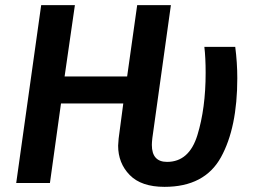

<svg xmlns="http://www.w3.org/2000/svg" viewBox="-20 -711 986 746"><path d="M439 -145Q439 -153 441 -173L459 -309H217L174 0H43L140 -691H271L231 -414H474L513 -691H644L572 -175Q570 -157 570 -148Q570 -82 629 -82Q715 -82 747 -186Q779 -290 779 -428Q779 -487 774 -529H894Q902 -467 902 -407Q902 -215 838.5 -100Q775 15 619 15Q529 15 484 -31Q439 -77 439 -145Z"/></svg>

Font: FiraGO Medium
Style: Italic
Weight: 500
Italic angle: -8°
Designer: bBox Type GmbH
Foundry: bBox Type GmbH
Version: Version 1.001